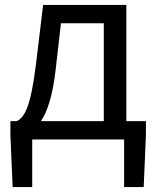

<svg xmlns="http://www.w3.org/2000/svg" viewBox="-20 -563 634 775"><path d="M110 0H481V192H560L569 -17V-74H490V-543H154L125 -302C103 -127 79 -91 48 -74H22V-17L31 192H110ZM145 -74C171 -112 193 -177 205 -285L226 -469H399V-74Z"/></svg>

Font: ChiuKong Gothic CL
Style: Regular
Weight: 400
Designer: Ryoko NISHIZUKA 西塚涼子 (kana, bopomofo & ideographs); Paul D. Hunt (Latin, Greek & Cyrillic); Sandoll Communications 산돌커뮤니
Foundry: Adobe
Version: Version 1.300